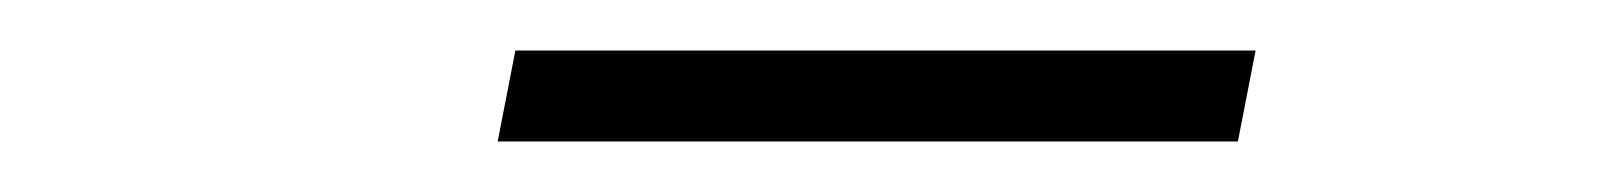

<svg xmlns="http://www.w3.org/2000/svg" viewBox="-20 -704 640 76"><path d="M177 -648 184 -684H477L470 -648Z"/></svg>

Font: Montserrat Light
Style: Italic
Weight: 300
Italic angle: -11.3°
Designer: Julieta Ulanovsky
Foundry: Julieta Ulanovsky
Version: Version 9.000; ttfautohint (v1.8.4.7-5d5b)